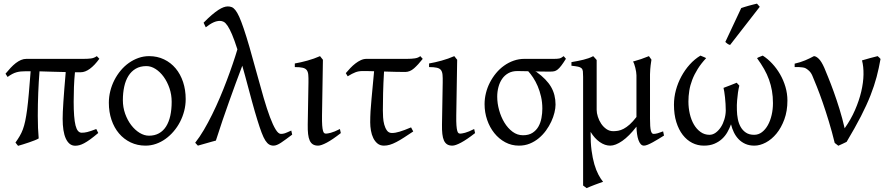

<svg xmlns="http://www.w3.org/2000/svg" viewBox="-20 -772 4815 1037"><path d="M510.7 -53.7Q485.8 -32.7 467.3 -19.3Q448.7 -5.9 434.3 1.7Q419.9 9.3 408.4 12.2Q397 15.1 386.2 15.1Q369.1 15.1 356.4 4.9Q343.8 -5.4 335.2 -24.2Q326.7 -43 322.5 -69.8Q318.4 -96.7 318.4 -130.4Q318.4 -146 319.3 -168.2Q320.3 -190.4 322.3 -221.2Q324.2 -252 327.4 -291.7Q330.6 -331.5 335 -382.8Q300.3 -383.3 266.8 -384.5Q233.4 -385.7 193.4 -386.7Q189 -331.1 186.5 -270Q184.1 -209 184.1 -146.5Q184.1 -111.3 185.3 -81.3Q186.5 -51.3 189 -24.4Q182.1 -20 168.2 -14.4Q154.3 -8.8 137.7 -3.2Q121.1 2.4 104.7 7.6Q88.4 12.7 77.6 15.6Q76.2 14.2 74 11.2Q71.8 8.3 69.3 5.4Q66.9 2 63.5 -2Q76.7 -20.5 86.4 -37.1Q96.2 -53.7 103.5 -73.2Q110.8 -92.8 116.2 -118.4Q121.6 -144 126.5 -180.4Q131.3 -216.8 135.7 -267.3Q140.1 -317.9 145.5 -387.2H120.6Q105 -387.2 92.8 -386Q80.6 -384.8 69.1 -381.6Q57.6 -378.4 46.1 -372.3Q34.7 -366.2 21 -356.4L9.8 -374Q23.9 -391.1 37.6 -405.8Q51.3 -420.4 65.2 -431.2Q79.1 -441.9 93.3 -448Q107.4 -454.1 123 -454.1H432.1Q452.6 -454.1 470.2 -456.1Q487.8 -458 502.9 -468.8L516.6 -454.6Q491.2 -419.4 465.6 -400.6Q439.9 -381.8 416.5 -381.8H384.8Q380.9 -342.3 379.4 -301.8Q377.9 -261.2 377.9 -223.1Q377.9 -178.7 380.4 -147Q382.8 -115.2 387.9 -94.7Q393.1 -74.2 401.4 -64.7Q409.7 -55.2 420.9 -55.2Q428.2 -55.2 435.3 -55.9Q442.4 -56.6 451.2 -58.8Q460 -61 471.7 -64.9Q483.4 -68.8 500 -75.2Z M907.2 -222.2Q907.2 -260.7 895.3 -295.7Q883.3 -330.6 864 -357.2Q844.7 -383.8 820.3 -399.4Q795.9 -415 771 -415Q737.3 -415 713.1 -400.9Q689 -386.7 673.6 -362.1Q658.2 -337.4 650.9 -303.7Q643.6 -270 643.6 -231Q643.6 -192.4 656 -157.5Q668.5 -122.6 688.7 -96.2Q709 -69.8 734.1 -54.4Q759.3 -39.1 784.7 -39.1Q815.4 -39.1 838.6 -52Q861.8 -64.9 877 -88.9Q892.1 -112.8 899.7 -146.5Q907.2 -180.2 907.2 -222.2ZM982.9 -236.8Q982.9 -204.1 974.9 -172.9Q966.8 -141.6 952.4 -113.8Q938 -85.9 917.7 -62.3Q897.5 -38.6 873.5 -21.5Q849.6 -4.4 822.3 5.1Q794.9 14.6 766.1 14.6Q722.2 14.6 685.5 -2.9Q648.9 -20.5 622.8 -51.3Q596.7 -82 582.3 -124.5Q567.9 -167 567.9 -216.8Q567.9 -249 575.7 -280.3Q583.5 -311.5 597.9 -339.6Q612.3 -367.7 632.1 -391.4Q651.9 -415 676 -432.1Q700.2 -449.2 727.8 -459Q755.4 -468.8 785.2 -468.8Q829.6 -468.8 866.2 -451.2Q902.8 -433.6 928.7 -402.6Q954.6 -371.6 968.8 -329.1Q982.9 -286.6 982.9 -236.8Z M1558.1 -44.9Q1521.5 -17.1 1497.8 -1.2Q1474.1 14.6 1457.5 14.6Q1444.3 14.6 1433.8 8.5Q1423.3 2.4 1413.3 -12.9Q1403.3 -28.3 1393.1 -55.4Q1382.8 -82.5 1369.9 -124.3Q1356.9 -166 1340.8 -224.9Q1324.7 -283.7 1303.7 -362.8L1288.6 -417Q1270 -368.2 1252.4 -320.3Q1234.9 -272.5 1217.3 -223.1Q1199.7 -173.8 1181.9 -121.8Q1164.1 -69.8 1146 -12.7Q1136.2 -10.3 1123.3 -6.6Q1110.4 -2.9 1096.7 1Q1083 4.9 1070.3 8.5Q1057.6 12.2 1048.8 14.6L1034.2 -1Q1058.1 -31.2 1081.1 -70.3Q1104 -109.4 1125.7 -153.3Q1147.5 -197.3 1167.5 -244.4Q1187.5 -291.5 1204.8 -337.4Q1222.2 -383.3 1236.8 -426.3Q1251.5 -469.2 1262.2 -505.4Q1246.1 -555.7 1233.2 -585.9Q1220.2 -616.2 1209.2 -632.6Q1198.2 -648.9 1188.2 -654.1Q1178.2 -659.2 1168 -659.2Q1150.9 -659.2 1133.1 -651.1Q1115.2 -643.1 1091.3 -624.5L1079.6 -649.4Q1104 -674.3 1123.8 -691.2Q1143.6 -708 1159.4 -718.3Q1175.3 -728.5 1187.7 -732.9Q1200.2 -737.3 1210.4 -737.3Q1221.7 -737.3 1231.4 -733.6Q1241.2 -730 1251.2 -717.5Q1261.2 -705.1 1272 -681.4Q1282.7 -657.7 1296.4 -617.4Q1310.1 -577.1 1327.4 -517.8Q1344.7 -458.5 1367.2 -375Q1386.7 -302.7 1404.3 -242.7Q1421.9 -182.6 1438 -139.6Q1454.1 -96.7 1468.8 -72.8Q1483.4 -48.8 1497.1 -48.8Q1502.9 -48.8 1507.8 -49.6Q1512.7 -50.3 1518.8 -52.2Q1524.9 -54.2 1533 -57.9Q1541 -61.5 1553.2 -66.9Z M1820.8 -53.2Q1775.9 -18.1 1745.1 -1.7Q1714.4 14.6 1698.2 14.6Q1681.2 14.6 1670.2 7.8Q1659.2 1 1652.8 -12.9Q1646.5 -26.9 1644 -48.3Q1641.6 -69.8 1642.1 -99.1L1646 -326.7Q1646.5 -352.1 1645 -368.2Q1643.6 -384.3 1636.5 -393.6Q1629.4 -402.8 1614.3 -406.2Q1599.1 -409.7 1572.3 -409.7V-429.2Q1604 -434.6 1640.1 -444.6Q1676.3 -454.6 1708.5 -468.8L1724.1 -449.2L1719.2 -147.9Q1718.8 -114.3 1720.2 -94.7Q1721.7 -75.2 1724.6 -65.2Q1727.5 -55.2 1731.7 -52.7Q1735.8 -50.3 1741.2 -50.3Q1748.5 -50.3 1766.8 -54.9Q1785.2 -59.6 1815.9 -75.2Z M2211.9 -62Q2184.1 -43.5 2161.9 -29.1Q2139.6 -14.6 2120.8 -4.9Q2102.1 4.9 2085.7 9.8Q2069.3 14.6 2053.7 14.6Q2033.2 14.6 2019 3.2Q2004.9 -8.3 1996.1 -26.4Q1987.3 -44.4 1983.4 -66.9Q1979.5 -89.4 1979.5 -111.3Q1979.5 -168 1986.6 -238Q1993.7 -308.1 2000.5 -387.2Q1987.8 -387.7 1976.8 -387.9Q1965.8 -388.2 1957 -388.2H1937Q1917 -388.2 1899.7 -381.6Q1882.3 -375 1857.9 -359.9L1847.7 -377Q1859.4 -391.1 1872.6 -404.8Q1885.7 -418.5 1899.9 -429.4Q1914.1 -440.4 1929.2 -447.3Q1944.3 -454.1 1960 -454.1H2178.7Q2203.1 -454.1 2220.9 -456.8Q2238.8 -459.5 2250 -468.8L2263.2 -454.1Q2238.3 -422.4 2216.1 -402.8Q2193.8 -383.3 2168.5 -383.3Q2147.5 -383.3 2116.9 -384Q2086.4 -384.8 2054.2 -385.7Q2050.3 -321.3 2049.1 -269Q2047.9 -216.8 2047.9 -175.3Q2047.9 -159.7 2049.1 -138.7Q2050.3 -117.7 2055.4 -98.9Q2060.5 -80.1 2070.1 -66.9Q2079.6 -53.7 2096.7 -53.7Q2106 -53.7 2116 -55.4Q2126 -57.1 2138.2 -60.8Q2150.4 -64.5 2165.5 -70.1Q2180.7 -75.7 2200.2 -84Z M2545.9 -53.2Q2501 -18.1 2470.2 -1.7Q2439.5 14.6 2423.3 14.6Q2406.2 14.6 2395.3 7.8Q2384.3 1 2377.9 -12.9Q2371.6 -26.9 2369.1 -48.3Q2366.7 -69.8 2367.2 -99.1L2371.1 -326.7Q2371.6 -352.1 2370.1 -368.2Q2368.7 -384.3 2361.6 -393.6Q2354.5 -402.8 2339.4 -406.2Q2324.2 -409.7 2297.4 -409.7V-429.2Q2329.1 -434.6 2365.2 -444.6Q2401.4 -454.6 2433.6 -468.8L2449.2 -449.2L2444.3 -147.9Q2443.8 -114.3 2445.3 -94.7Q2446.8 -75.2 2449.7 -65.2Q2452.6 -55.2 2456.8 -52.7Q2460.9 -50.3 2466.3 -50.3Q2473.6 -50.3 2491.9 -54.9Q2510.3 -59.6 2541 -75.2Z M2909.2 -185.5Q2909.2 -219.7 2902.1 -250.5Q2895 -281.2 2884 -306.9Q2873 -332.5 2859.4 -353Q2845.7 -373.5 2833 -387.2Q2813.5 -387.7 2797.9 -387.9Q2782.2 -388.2 2773.9 -388.2Q2746.1 -388.2 2725.6 -376.7Q2705.1 -365.2 2691.9 -345.9Q2678.7 -326.7 2672.1 -301.8Q2665.5 -276.9 2665.5 -250Q2665.5 -213.9 2675.8 -177Q2686 -140.1 2704.3 -109.9Q2722.7 -79.6 2748.3 -60.5Q2773.9 -41.5 2804.7 -41.5Q2835.9 -41.5 2856.2 -54.7Q2876.5 -67.9 2888.2 -88.6Q2899.9 -109.4 2904.5 -135Q2909.2 -160.6 2909.2 -185.5ZM3036.6 -454.6Q3022 -431.2 3011.5 -417.5Q3001 -403.8 2991.9 -396.5Q2982.9 -389.2 2973.6 -387.2Q2964.4 -385.3 2951.7 -385.3Q2936 -385.3 2914.8 -385.5Q2893.6 -385.7 2870.6 -386.2L2877.9 -383.3Q2932.1 -344.2 2956.3 -302.5Q2980.5 -260.7 2980.5 -207Q2980.5 -187.5 2974.6 -163.6Q2968.8 -139.6 2957.3 -115Q2945.8 -90.3 2929 -67.1Q2912.1 -43.9 2890.1 -25.6Q2868.2 -7.3 2841.3 3.7Q2814.5 14.6 2782.7 14.6Q2742.7 14.6 2708.7 -3.7Q2674.8 -22 2649.9 -53Q2625 -84 2611.1 -124.5Q2597.2 -165 2597.2 -209.5Q2597.2 -239.3 2604.5 -269Q2611.8 -298.8 2625.7 -325.9Q2639.6 -353 2658.9 -376.5Q2678.2 -399.9 2702.4 -417.2Q2726.6 -434.6 2754.4 -444.3Q2782.2 -454.1 2813 -454.1H2962.4Q2977.1 -454.1 2985.8 -454.3Q2994.6 -454.6 3000.7 -456.1Q3006.8 -457.5 3012 -460.4Q3017.1 -463.4 3024.4 -468.8Z M3566.4 -40Q3551.8 -30.8 3536.1 -21.2Q3520.5 -11.7 3505.9 -3.7Q3491.2 4.4 3478.8 9.5Q3466.3 14.6 3458 14.6Q3447.8 14.6 3440.4 6.3Q3433.1 -2 3428.2 -15.9Q3423.3 -29.8 3420.7 -48.3Q3418 -66.9 3417.5 -87.9Q3377.9 -36.6 3341.1 -11Q3304.2 14.6 3275.9 14.6Q3247.1 14.6 3219.2 -4.9Q3191.4 -24.4 3169.9 -59.6V-56.6Q3169.4 -2.4 3175 40.3Q3180.7 83 3190.2 115.5Q3199.7 147.9 3212.2 171.4Q3224.6 194.8 3237.3 210Q3230 212.4 3217.5 216.8Q3205.1 221.2 3191.7 226.3Q3178.2 231.4 3166.3 236.3Q3154.3 241.2 3148.4 244.1L3129.4 230V-356.9Q3129.4 -376 3128.2 -386.7Q3127 -397.5 3120.8 -403.3Q3114.7 -409.2 3102.1 -411.9Q3089.4 -414.6 3066.4 -417V-436.5Q3085.4 -439.9 3101.3 -442.9Q3117.2 -445.8 3131.3 -449.5Q3145.5 -453.1 3158.4 -457.5Q3171.4 -461.9 3184.1 -468.8L3186 -466.3Q3188.5 -463.9 3191.4 -460.7Q3194.3 -457.5 3197.5 -453.9Q3200.7 -450.2 3202.6 -447.8V-178.7Q3202.6 -161.6 3209 -141.6Q3215.3 -121.6 3226.8 -104.2Q3238.3 -86.9 3254.9 -75.2Q3271.5 -63.5 3292 -63.5Q3305.2 -63.5 3319.1 -65.9Q3333 -68.4 3348.4 -76.4Q3363.8 -84.5 3380.9 -99.6Q3397.9 -114.7 3417.5 -140.1V-365.2Q3417.5 -373 3415.8 -384Q3414.1 -395 3411.4 -405.8Q3408.7 -416.5 3405.5 -425.8Q3402.3 -435.1 3398.9 -439.5Q3420.4 -445.3 3442.6 -452.9Q3464.8 -460.4 3484.9 -468.8L3498.5 -449.7Q3496.6 -437 3494.1 -419.2Q3491.7 -401.4 3490.7 -370.6V-130.9Q3490.7 -85.4 3495.1 -67.1Q3499.5 -48.8 3509.8 -48.8Q3520.5 -48.8 3533 -52.5Q3545.4 -56.2 3561.5 -62.5Z M4232.9 -229Q4232.9 -172.4 4216.3 -127.2Q4199.7 -82 4173.8 -50.5Q4147.9 -19 4116.2 -2.2Q4084.5 14.6 4054.2 14.6Q4026.9 14.6 4005.6 5.1Q3984.4 -4.4 3969 -20.5Q3953.6 -36.6 3943.6 -57.4Q3933.6 -78.1 3928.2 -100.6Q3920.4 -79.1 3908.7 -58.3Q3897 -37.6 3879.4 -21.5Q3861.8 -5.4 3837.9 4.6Q3814 14.6 3781.7 14.6Q3748 14.6 3718.8 -0.2Q3689.5 -15.1 3667.5 -43.5Q3645.5 -71.8 3632.8 -112.8Q3620.1 -153.8 3620.1 -206.5Q3620.1 -246.1 3630.6 -285.2Q3641.1 -324.2 3660.2 -359.4Q3679.2 -394.5 3705.3 -423.6Q3731.4 -452.6 3763.2 -471.7Q3765.1 -470.7 3769.5 -469Q3773.9 -467.3 3778.6 -465.3Q3783.2 -463.4 3787.6 -461.4Q3792 -459.5 3793.9 -458Q3766.6 -428.7 3748.3 -399.4Q3730 -370.1 3718.8 -340.8Q3707.5 -311.5 3702.9 -282.2Q3698.2 -252.9 3698.2 -223.6Q3698.2 -189 3705.8 -156.5Q3713.4 -124 3728 -99.1Q3742.7 -74.2 3763.9 -59.1Q3785.2 -43.9 3812 -43.9Q3829.6 -43.9 3845.5 -55.4Q3861.3 -66.9 3873.3 -85.2Q3885.3 -103.5 3892.3 -127Q3899.4 -150.4 3899.9 -174.3Q3899.9 -192.4 3898.7 -210.9Q3897.5 -229.5 3895.8 -246.3Q3894 -263.2 3891.8 -276.6Q3889.6 -290 3887.7 -297.4Q3908.7 -305.2 3926 -312Q3943.4 -318.8 3959 -325.2Q3960.9 -322.8 3963.4 -320.1Q3965.8 -317.4 3968.3 -314.9Q3970.7 -312.5 3973.1 -309.6Q3968.8 -292.5 3965.8 -272Q3963.4 -254.4 3961.2 -230Q3959 -205.6 3960 -177.2Q3960.4 -152.8 3965.1 -128.9Q3969.7 -105 3980.5 -86.2Q3991.2 -67.4 4008.8 -55.7Q4026.4 -43.9 4053.2 -43.9Q4076.7 -43.9 4095.5 -58.3Q4114.3 -72.8 4127.4 -96.4Q4140.6 -120.1 4147.7 -151.1Q4154.8 -182.1 4154.8 -215.3Q4154.8 -250.5 4149.4 -281.5Q4144 -312.5 4133.5 -341.8Q4123 -371.1 4106.9 -399.4Q4090.8 -427.7 4068.8 -458Q4070.8 -459.5 4075.2 -461.7Q4079.6 -463.9 4084.2 -465.6Q4088.9 -467.3 4093 -469Q4097.2 -470.7 4099.6 -471.7Q4126.5 -454.6 4150.6 -428.7Q4174.8 -402.8 4193.1 -371.1Q4211.4 -339.4 4222.2 -303Q4232.9 -266.6 4232.9 -229ZM3923.3 -529.3Q3919.4 -530.3 3916.5 -531.5Q3913.6 -532.7 3910.6 -534.7Q3907.7 -536.6 3904.8 -539.1Q3901.9 -541.5 3897.5 -545.4L3983.4 -728.5Q3991.2 -731.4 4002 -734.6Q4012.7 -737.8 4024.4 -741.2Q4036.1 -744.6 4047.6 -747.3Q4059.1 -750 4068.4 -752.4L4083.5 -735.4Z M4735.8 -453.6Q4727.1 -403.8 4714.6 -356.4Q4702.1 -309.1 4681.6 -256.8Q4661.1 -204.6 4629.9 -143.8Q4598.6 -83 4552.7 -5.9Q4544.9 -1.5 4531 4.6Q4517.1 10.7 4507.8 15.1L4488.3 0Q4473.6 -60.5 4456.5 -116.5Q4439.5 -172.4 4423.1 -219.5Q4406.7 -266.6 4392.1 -303.2Q4377.4 -339.8 4367.7 -362.8Q4360.4 -379.9 4349.1 -390.1Q4337.9 -400.4 4329.1 -404.3Q4323.7 -406.7 4314 -408Q4304.2 -409.2 4294.9 -409.7Q4283.7 -410.2 4272 -409.7V-428.2Q4302.7 -435.1 4328.6 -446Q4354.5 -457 4376 -468.8Q4387.2 -468.8 4401.9 -454.8Q4416.5 -440.9 4432.1 -405.8Q4439.9 -386.7 4453.6 -353.3Q4467.3 -319.8 4482.9 -276.6Q4498.5 -233.4 4514.2 -182.9Q4529.8 -132.3 4542 -79.1Q4575.7 -126.5 4597.9 -177.5Q4620.1 -228.5 4631.6 -277.3Q4643.1 -326.2 4643.8 -369.6Q4644.5 -413.1 4635.7 -445.8Q4658.2 -452.6 4679.4 -458.3Q4700.7 -463.9 4720.2 -468.8Q4724.1 -466.3 4728.8 -461.2Q4733.4 -456.1 4735.8 -453.6Z"/></svg>

Font: Gentium Plus
Style: Regular
Weight: 400
Designer: J. Victor Gaultney, Annie Olsen, Iska Routamaa
Foundry: SIL International
Version: Version 1.510